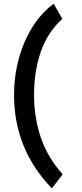

<svg xmlns="http://www.w3.org/2000/svg" viewBox="-20 -821 442 1041"><path d="M164.6 -307.6Q164.6 -182.6 201.7 -74.2Q238.8 34.2 319.8 124L261.2 200.2Q56.2 -12.2 56.2 -305.2Q56.2 -410.2 82.8 -505.9Q109.4 -601.6 157.7 -677.2Q206.1 -752.9 271 -800.8L317.9 -718.8Q239.3 -647.9 201.9 -541.7Q164.6 -435.5 164.6 -307.6Z"/></svg>

Font: Lesson One Medium
Style: Regular
Weight: 500
Designer: But Ko, Victor Gaultney, Annie Olsen, Julie Remington, Don Collingsworth, Eric Hays, Becca Hirsbrunner
Version: Version 1.100